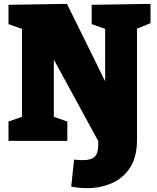

<svg xmlns="http://www.w3.org/2000/svg" viewBox="-20 -730 815 995"><path d="M432 245Q411 245 390 243Q369 241 349 237L364 97Q376 98 387 99Q398 100 408 100Q452 100 470.5 82.5Q489 65 489 22V-35L500 21L235 -465H259V-95L230 -135L329 -100V0H24V-100L123 -135L94 -95V-610L112 -574L24 -605V-705L327 -710L550 -258H525V-610L554 -570L455 -605V-705L760 -710V-610L663 -570L690 -611V-6Q690 84 654 139Q618 194 559 219.5Q500 245 432 245Z"/></svg>

Font: Bitter Thin Black
Style: Regular
Weight: 900
Version: Version 3.020